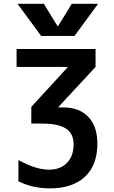

<svg xmlns="http://www.w3.org/2000/svg" viewBox="-20 -783 616 1033"><path d="M79.1 78.1Q172.9 129.9 244.1 129.9Q304.7 129.9 340.3 93.3Q376 56.6 376 -6.8Q376 -63.5 335.4 -90.8Q294.9 -118.2 204.1 -118.2H148.4V-208L343.8 -420.9V-422.9H69.3V-519.5H494.1V-422.9L293.9 -207V-205.1H319.3Q406.2 -205.1 455.1 -154.3Q503.9 -103.5 503.9 -9.8Q503.9 105.5 437 168Q370.1 230.5 249 230.5Q155.3 230.5 79.1 192.4ZM292 -641.6 366.2 -762.7H507.8L380.9 -589.8H201.2L74.2 -762.7H215.8L290 -641.6Z"/></svg>

Font: Mgen+ 1c bold
Style: Bold
Weight: 700
Designer: [Source Han Sans]
Ryoko NISHIZUKA  (kana & ideographs); Paul D. Hunt (Latin, Greek & Cyrillic); Wenlong ZHANG  (bopomofo
Version: Version 1.059.20150602